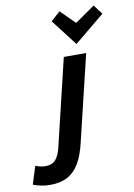

<svg xmlns="http://www.w3.org/2000/svg" viewBox="-251 -851 771 1102"><g transform="rotate(-10 134.0 -300.0)"><path d="M-50.8 185.8Q-78 185.8 -103.2 180.2Q-128.5 174.8 -148.2 167L-115.2 62.8Q-100.8 68.5 -87.1 71.8Q-73.5 75 -56 75Q-17 75 3.8 49.4Q24.5 23.8 34 -21.5L154.5 -524H284.8L164 -21Q147.8 48.5 121.2 94.2Q94.8 140 53.1 162.9Q11.5 185.8 -50.8 185.8ZM239 -584.5 121.2 -737.8 175.5 -786.2 258.2 -704.2 374.2 -784.8 415.8 -730Z"/></g></svg>

Font: Ubuntu Sans
Style: Italic
Weight: 400
Italic angle: -13.5°
Designer: Dalton Maag Ltd
Foundry: Dalton Maag Ltd
Version: Version 1.006